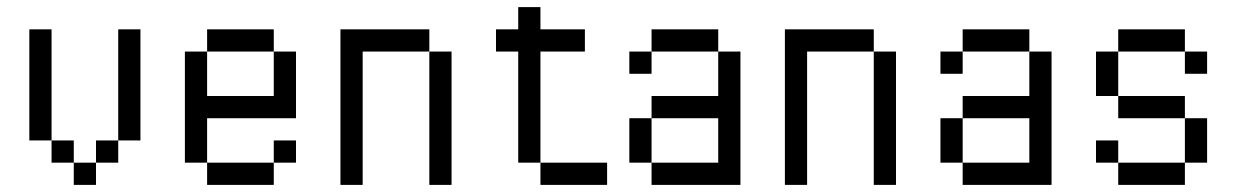

<svg xmlns="http://www.w3.org/2000/svg" viewBox="-20 -520 3478 540"><path d="M312.5 -437.5H375V-125H312.5ZM250 -125H312.5V-62.5H250ZM187.5 -62.5H250V0H187.5ZM125 -125H187.5V-62.5H125ZM62.5 -437.5H125V-125H62.5Z M750 -125H812.5V-62.5H750ZM562.5 -62.5H750V0H562.5ZM500 -375H562.5V-250H750V-375H812.5V-187.5H562.5V-62.5H500ZM562.5 -437.5H750V-375H562.5Z M1187.5 -375H1250V0H1187.5ZM937.5 -437.5H1187.5V-375H1000V0H937.5Z M1437.5 -500H1500V-437.5H1625V-375H1500V-62.5H1437.5V-375H1375V-437.5H1437.5ZM1500 -62.5H1687.5V0H1500Z M1750 -375H1812.5V-312.5H1750ZM1750 -187.5H1812.5V-62.5H1750ZM2000 -375H2062.5V0H1812.5V-62.5H2000V-187.5H1812.5V-250H2000ZM1812.5 -437.5H2000V-375H1812.5Z M2437.5 -375H2500V0H2437.5ZM2187.5 -437.5H2437.5V-375H2250V0H2187.5Z M2625 -375H2687.5V-312.5H2625ZM2625 -187.5H2687.5V-62.5H2625ZM2875 -375H2937.5V0H2687.5V-62.5H2875V-187.5H2687.5V-250H2875ZM2687.5 -437.5H2875V-375H2687.5Z M3062.5 -375H3125V-250H3062.5ZM3312.5 -187.5H3375V-62.5H3312.5ZM3125 -62.5H3312.5V0H3125ZM3062.5 -125H3125V-62.5H3062.5ZM3125 -250H3312.5V-187.5H3125ZM3312.5 -375H3375V-312.5H3312.5ZM3125 -437.5H3312.5V-375H3125Z"/></svg>

Font: Pixel Operator
Style: Regular
Weight: 400
Designer: Jayvee Enaguas (HarvettFox96)
Version: 2016.04.25